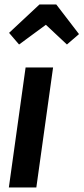

<svg xmlns="http://www.w3.org/2000/svg" viewBox="-20 -826 368 846"><path d="M64 -629.9 20 -681.2 153.8 -806.2H228L328.1 -675.8L274.9 -629.9L182.1 -716.8ZM213.9 -528.8 140.1 0H19L92.8 -528.8Z"/></svg>

Font: Fira Sans Compressed Medium
Style: Italic
Weight: 500
Width: 3
Italic angle: -8°
Designer: Carrois Corporate & Edenspiekermann AG
Foundry: Carrois Corporate GbR & Edenspiekermann AG
Version: Version 4.203;PS 004.203;hotconv 1.0.88;makeotf.lib2.5.64775